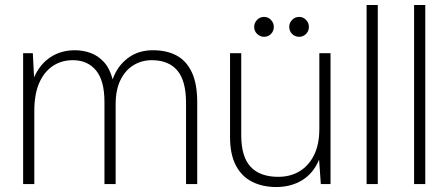

<svg xmlns="http://www.w3.org/2000/svg" viewBox="-20 -740 1803 772"><path d="M73 0V-526H112L117 -429Q141 -483 183.5 -510.5Q226 -538 281 -538Q313 -538 343 -527.5Q373 -517 397 -491.5Q421 -466 433 -421Q451 -473 493 -505.5Q535 -538 595 -538Q651 -538 690.5 -516.5Q730 -495 751.5 -449Q773 -403 773 -329V0H728V-327Q728 -415 693 -456.5Q658 -498 590 -498Q550 -498 517 -478Q484 -458 464.5 -418.5Q445 -379 445 -321V0H400V-330Q400 -416 366 -457Q332 -498 273 -498Q227 -498 192 -474.5Q157 -451 137.5 -406Q118 -361 118 -295V0Z M1091 12Q1036 12 994 -9Q952 -30 928.5 -74.5Q905 -119 905 -189V-526H950V-196Q950 -110 987.5 -69.5Q1025 -29 1099 -29Q1147 -29 1184 -51Q1221 -73 1242.5 -116Q1264 -159 1264 -222V-526H1309V0H1270L1263 -98Q1240 -43 1195 -15.5Q1150 12 1091 12ZM1042 -592Q1026 -592 1014 -603.5Q1002 -615 1002 -632Q1002 -648 1013.5 -660Q1025 -672 1042 -672Q1058 -672 1069.5 -660Q1081 -648 1081 -632Q1081 -615 1069.5 -603.5Q1058 -592 1042 -592ZM1183 -592Q1166 -592 1154.5 -603.5Q1143 -615 1143 -632Q1143 -648 1154.5 -660Q1166 -672 1183 -672Q1199 -672 1210.5 -660Q1222 -648 1222 -632Q1222 -615 1210.5 -603.5Q1199 -592 1183 -592Z M1454 0V-720H1499V0Z M1645 0V-720H1690V0Z"/></svg>

Font: DM Sans 9pt ExtraLight
Style: Regular
Weight: 250
Version: Version 4.004;gftools[0.9.30]